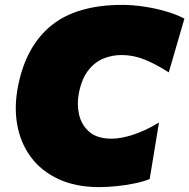

<svg xmlns="http://www.w3.org/2000/svg" viewBox="-20 -749 774 785"><path d="M386 16Q289.5 16 219 -16.8Q148.5 -49.5 105.8 -107.5Q63 -165.5 50 -241.2Q37 -317 55 -403Q88 -563 191.5 -646Q295 -729 480 -729Q521.5 -729 567.5 -722.2Q613.5 -715.5 656.8 -703Q700 -690.5 734 -673L670 -453Q619 -486 572.5 -505Q526 -524 477 -524Q439 -524 403.8 -510Q368.5 -496 341.8 -462.5Q315 -429 303 -371Q293.5 -325.5 303 -282Q312.5 -238.5 344.8 -210.2Q377 -182 436 -182Q475 -182 525.2 -198.5Q575.5 -215 630 -248L592 -17Q564.5 -6 528.8 1.2Q493 8.5 455.5 12.2Q418 16 386 16Z"/></svg>

Font: Commissioner Black
Style: Italic
Weight: 900
Italic angle: -12°
Designer: Kostas Bartsokas
Foundry: Kostas Bartsokas
Version: Version 1.000; ttfautohint (v1.8.3)